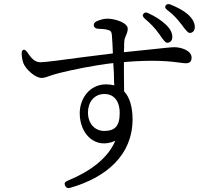

<svg xmlns="http://www.w3.org/2000/svg" viewBox="-20 -856 1040 956"><path d="M767 -694C774 -685 778 -680 782 -673C794 -657 803 -643 813 -643C826 -643 838 -653 838 -672C838 -694 827 -714 803 -736C781 -756 754 -774 719 -790C708 -796 700 -795 694 -787C688 -780 691 -772 701 -763C732 -737 751 -716 767 -694ZM88 -587C89 -570 92 -552 97 -540C109 -511 155 -468 187 -468C201 -468 214 -473 230 -479C243 -483 257 -488 278 -493C338 -508 447 -531 544 -542C547 -506 548 -472 548 -444C549 -440 549 -435 549 -431C536 -434 523 -436 508 -436C427 -436 377 -366 377 -292C377 -188 455 -110 554 -155C517 -67 427 -1 316 44C303 49 299 57 304 68C309 79 318 83 330 79C511 27 640 -85 640 -262C640 -322 626 -372 598 -401C597 -448 597 -501 597 -547C751 -560 832 -550 876 -544C889 -542 899 -541 906 -541C924 -541 934 -550 934 -569C934 -605 881 -621 848 -621C834 -621 797 -617 722 -609C688 -606 648 -601 597 -596C597 -605 598 -613 598 -621C598 -633 598 -642 599 -650C599 -661 604 -672 608 -681C612 -691 616 -700 616 -713C616 -743 553 -763 514 -763C495 -763 477 -757 461 -750C451 -745 446 -738 447 -729C448 -720 455 -714 467 -713C488 -712 504 -711 514 -708C531 -704 535 -700 537 -682C539 -656 541 -624 542 -590C499 -585 444 -578 390 -571C296 -558 204 -546 181 -546C151 -546 133 -570 115 -597C108 -606 102 -610 96 -608C90 -605 87 -598 88 -587ZM418 -296C418 -346 448 -388 500 -388C544 -388 576 -357 576 -293C576 -226 550 -204 499 -204C452 -204 418 -241 418 -296ZM813 -806C845 -782 862 -762 879 -740C885 -733 888 -729 892 -723C905 -706 916 -692 925 -692C938 -692 950 -702 950 -721C950 -742 939 -763 916 -784C893 -804 866 -818 830 -833C819 -838 810 -836 805 -829C800 -822 802 -814 813 -806Z"/></svg>

Font: 寒蝉锦书宋
Style: Regular
Weight: 400
Designer: 寒蝉锦书宋{Warren} 思源宋体{Ryoko NISHIZUKA 西塚涼子 (kana & ideographs); Frank Grießhammer (Latin, Greek & Cyrillic); Wenlong ZHANG 
Foundry: Adobe & ChillType
Version: Version 2.000;Glyphs 3.1.1 (3135)